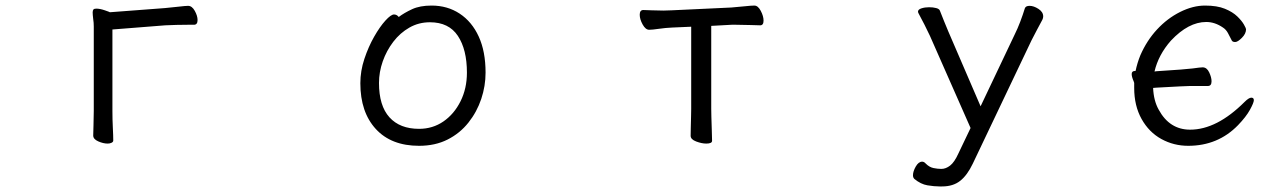

<svg xmlns="http://www.w3.org/2000/svg" viewBox="-20 -506 4570 690"><path d="M317 -380Q317 -396 317 -410.5Q317 -425 315 -437Q314 -446 313.5 -451.5Q313 -457 313 -461Q313 -468 315.5 -471.5Q318 -475 326 -475Q339 -475 356.5 -469Q374 -463 375 -462L573 -477Q596 -479 621.5 -482Q647 -485 656 -485Q670 -485 680 -467Q690 -449 690 -434Q690 -417 677 -417Q671 -417 653.5 -417Q636 -417 614.5 -416.5Q593 -416 574 -415L384 -400V-107Q384 -76 385.5 -47Q387 -18 387 -1Q387 4 381 7Q375 10 367 10Q351 10 333 2Q315 -6 315 -19Q315 -31 316 -56.5Q317 -82 317 -108Z M1413 -445Q1433 -460 1461 -473Q1489 -486 1531 -486Q1588 -486 1632 -457Q1676 -428 1700.5 -374.5Q1725 -321 1725 -245Q1725 -197 1709.5 -150.5Q1694 -104 1663.5 -65.5Q1633 -27 1588.5 -4.5Q1544 18 1486 18Q1386 18 1330.5 -42.5Q1275 -103 1275 -207Q1275 -251 1289.5 -294.5Q1304 -338 1324.5 -374Q1345 -410 1365 -432Q1385 -454 1396 -454Q1406 -454 1413 -445ZM1486 -43Q1535 -43 1573.5 -69.5Q1612 -96 1635 -142Q1658 -188 1658 -245Q1658 -328 1625.5 -377Q1593 -426 1525 -426Q1485 -426 1451.5 -407Q1418 -388 1393.5 -356Q1369 -324 1355.5 -285.5Q1342 -247 1342 -208Q1342 -126 1379.5 -84.5Q1417 -43 1486 -43Z M2464 -410 2396 -407Q2372 -406 2348 -402.5Q2324 -399 2313 -399Q2300 -399 2289.5 -418Q2279 -437 2279 -453Q2279 -470 2292 -470Q2300 -470 2320.5 -469Q2341 -468 2364 -468Q2372 -468 2380 -468.5Q2388 -469 2395 -469L2608 -479Q2633 -481 2657 -483.5Q2681 -486 2691 -486Q2704 -486 2714 -467Q2724 -448 2724 -432Q2724 -415 2712 -415Q2703 -415 2677.5 -416Q2652 -417 2626 -417H2609L2536 -413V-115Q2536 -109 2536.5 -86Q2537 -63 2538 -38Q2539 -13 2539 0Q2539 10 2518 10Q2502 10 2482 2.5Q2462 -5 2462 -18Q2462 -26 2462.5 -46.5Q2463 -67 2463.5 -87.5Q2464 -108 2464 -115Z M3356 164Q3337 164 3313 160Q3289 156 3266 137Q3261 132 3261 124Q3261 110 3271 92.5Q3281 75 3294 75Q3301 75 3307 82Q3320 95 3335 98Q3350 101 3363 101Q3379 101 3394.5 89Q3410 77 3424 46L3468 -46L3322 -377Q3315 -392 3302.5 -417Q3290 -442 3281 -458Q3279 -462 3279 -464Q3279 -472 3291.5 -476Q3304 -480 3319 -480Q3333 -480 3344.5 -477Q3356 -474 3358 -467Q3365 -449 3372.5 -430.5Q3380 -412 3388 -393L3504 -124L3627 -383Q3637 -403 3646.5 -428Q3656 -453 3663 -476Q3666 -485 3680 -485Q3695 -485 3712 -474Q3729 -463 3729 -447Q3729 -441 3726 -435Q3718 -420 3707 -399.5Q3696 -379 3687 -361L3476 82Q3456 124 3430.5 144Q3405 164 3366 164Z M4429 -56Q4357 18 4250 18Q4198 18 4153.5 -6.5Q4109 -31 4082.5 -78.5Q4056 -126 4056 -190Q4056 -199 4056 -208Q4055 -211 4054 -214Q4047 -230 4047 -240Q4047 -251 4059 -251H4061Q4067 -280 4078 -307Q4101 -360 4138 -400Q4175 -440 4221 -463Q4267 -486 4310.5 -486Q4354 -486 4382 -474.5Q4410 -463 4426.5 -447Q4443 -431 4450.5 -417.5Q4458 -404 4458 -401Q4458 -385 4443 -370Q4428 -355 4419 -355Q4410 -355 4407 -360Q4400 -374 4393 -387Q4386 -400 4375 -407Q4346 -427 4315 -427Q4251 -427 4188 -360Q4143 -309 4129 -249Q4133 -250 4136 -250Q4245 -257 4266 -260Q4294 -264 4302 -264Q4317 -264 4325.5 -246Q4334 -228 4334 -214Q4334 -197 4321 -197H4257Q4243 -197 4136 -191Q4130 -190 4124 -190Q4126 -144 4144 -112Q4183 -40 4257 -40Q4353 -40 4453 -140Q4468 -155 4477 -155Q4486 -155 4486 -146Q4486 -137 4472 -111.5Q4458 -86 4429 -56Z"/></svg>

Font: QiushuiShotai
Style: Regular
Weight: 600
Designer: Fontworks Inc.
Foundry: Fontworks Inc.
Version: Version 1.250